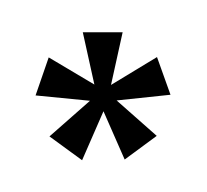

<svg xmlns="http://www.w3.org/2000/svg" viewBox="-56 -708 440 409"><g transform="rotate(-15 164.0 -503.5)"><path d="M152 -532 157 -646 239 -624 186 -522 296 -554 303 -469 189 -487 252 -392 173 -361 156 -472 85 -383 31 -450 134 -501 25 -542 73 -613Z"/></g></svg>

Font: TajawalTap Med
Style: Regular
Weight: 500
Designer: Boutros Fonts
Foundry: Created by Boutros International 2017
Version: Version 2.700